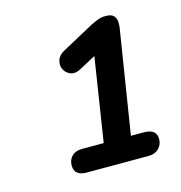

<svg xmlns="http://www.w3.org/2000/svg" viewBox="-73 -774 526 559"><g transform="rotate(-15 190.0 -495.0)"><path d="M122 -282Q85 -282 85 -313Q85 -330 96 -341Q107 -352 127 -352H192L236 -634H287L185 -579Q166 -568 152 -573Q138 -578 131.5 -591Q125 -604 130 -619Q135 -634 153 -643L247 -694Q257 -699 268 -703.5Q279 -708 293 -708Q311 -708 317.5 -700Q324 -692 324.5 -683Q325 -674 324 -666L274 -352H313Q351 -352 351 -322Q351 -305 339.5 -293.5Q328 -282 309 -282Z"/></g></svg>

Font: Nunito ExtraLight SemiBold
Style: Italic
Weight: 600
Italic angle: -9°
Version: Version 3.602